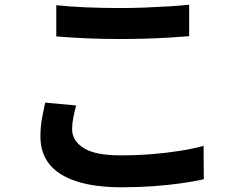

<svg xmlns="http://www.w3.org/2000/svg" viewBox="-20 -749 1040 812"><path d="M218 -727Q273 -721 342 -718Q411 -715 490 -715Q539 -715 591.5 -717Q644 -719 693 -722Q742 -725 780 -729V-596Q745 -593 695.5 -590Q646 -587 592.5 -585.5Q539 -584 491 -584Q413 -584 346 -587Q279 -590 218 -595ZM302 -303Q295 -277 290 -252Q285 -227 285 -202Q285 -154 333.5 -123Q382 -92 490 -92Q558 -92 621 -97Q684 -102 740.5 -111Q797 -120 841 -132L842 9Q798 19 744 26.5Q690 34 627.5 38.5Q565 43 495 43Q381 43 304 18Q227 -7 189 -54.5Q151 -102 151 -171Q151 -215 158 -251Q165 -287 171 -315Z"/></svg>

Font: Noto Sans SC Thin
Style: Bold
Weight: 700
Version: Version 2.004-H2;hotconv 1.0.118;makeotfexe 2.5.65603